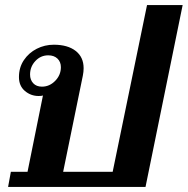

<svg xmlns="http://www.w3.org/2000/svg" viewBox="-20 -740 743 760"><path d="M23 -60H89L150 -362Q145 -360 133 -360Q102 -360 78.5 -380Q55 -400 55 -435Q55 -473 74.5 -502Q94 -531 125.5 -547Q157 -563 193 -563Q248 -563 279.5 -538.5Q311 -514 311 -470Q311 -456 308 -441L230 -60H426L562 -720H703L556 0H12ZM221 -474Q221 -495 207.5 -508Q194 -521 171 -521Q141 -521 120 -498.5Q99 -476 99 -445Q99 -424 111.5 -410.5Q124 -397 146 -397Q176 -397 198.5 -420Q221 -443 221 -474Z"/></svg>

Font: Taviraj SemiBold
Style: Italic
Weight: 600
Italic angle: -12°
Designer: Katatrad Team
Foundry: CadsonDemak
Version: Version 1.001